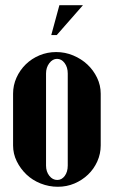

<svg xmlns="http://www.w3.org/2000/svg" viewBox="-20 -704 435 734"><path d="M195 -505Q229 -505 260 -492Q291 -479 314 -457.5Q337 -436 351 -407Q365 -378 365 -346V-148Q365 -116 352 -87Q339 -58 316.5 -36.5Q294 -15 264.5 -2.5Q235 10 201 10Q167 10 135.5 -2.5Q104 -15 81 -37Q58 -59 44 -87.5Q30 -116 30 -148V-346Q30 -378 43 -407Q56 -436 78.5 -458Q101 -480 131 -492.5Q161 -505 195 -505ZM198 -479Q181 -479 168.5 -462.5Q156 -446 156 -423V-71Q156 -48 168.5 -32Q181 -16 199 -16Q216 -16 227.5 -31.5Q239 -47 239 -71V-423Q239 -447 227 -463Q215 -479 198 -479ZM176 -570 207 -684H297L197 -570Z"/></svg>

Font: Moniqa Black Heading
Style: Regular
Weight: 900
Designer: Rajesh Rajput
Foundry: Rajesh Rajput
Version: Version 1.000